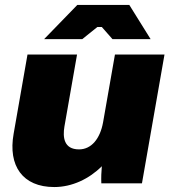

<svg xmlns="http://www.w3.org/2000/svg" viewBox="-20 -740 689 775"><path d="M199 15C271 15 340 -18 391 -69C389 -48 388 -21 389 0H553L644 -520H444L396 -246C384 -180 349 -137 299 -137C237 -137 233 -187 240 -229L291 -520H91L35 -200C12 -71 71 15 199 15ZM588 -582 502 -720H292L158 -582H312L373 -631H391L434 -582Z"/></svg>

Font: Fixel Display Black
Style: Italic
Weight: 900
Italic angle: -10°
Designer: AlfaBravo + MacPaw
Foundry: Kyrylo Tkachov, Marchela Mozhyna, Serhii Makarenko, Maria Weinstein, Zakhar Kryvoshyya
Version: Version 1.210;Glyphs 3.2 (3217)